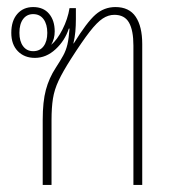

<svg xmlns="http://www.w3.org/2000/svg" viewBox="-20 -524 496 544"><path d="M101 0V-184Q101 -236 110 -269.5Q119 -303 138 -332Q151 -352 159 -366.5Q167 -381 171 -398Q175 -415 177 -443H175Q164 -409 137.5 -384.5Q111 -360 79 -360Q49 -360 30.5 -379Q12 -398 12 -431Q12 -465 29 -484.5Q46 -504 74 -504Q103 -504 119 -485Q135 -466 135 -435Q135 -414 125 -397Q142 -411 157 -440.5Q172 -470 177 -501H195V-470Q195 -451 193.5 -434.5Q192 -418 188 -401H189Q226 -461 250.5 -482.5Q275 -504 307 -504Q346 -504 364.5 -476.5Q383 -449 383 -399V0H358V-395Q358 -438 345.5 -460Q333 -482 304 -482Q287 -482 271 -471.5Q255 -461 234 -434Q213 -407 181 -357Q158 -321 146 -295.5Q134 -270 130 -244.5Q126 -219 126 -184V0ZM74 -379Q93 -379 103.5 -393Q114 -407 114 -431Q114 -455 103.5 -469.5Q93 -484 74 -484Q56 -484 45.5 -470Q35 -456 35 -431Q35 -407 45.5 -393Q56 -379 74 -379Z"/></svg>

Font: Noto Sans Thai Looped UI Narrow Thin
Style: Regular
Weight: 100
Width: 4
Designer: Cadson Demak Team
Foundry: Cadson Demak Co., Ltd.
Version: Version 1.000; ttfautohint (v1.8.4.7-5d5b)